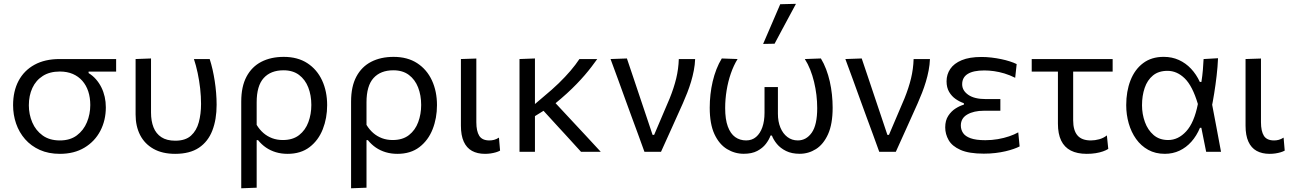

<svg xmlns="http://www.w3.org/2000/svg" viewBox="-20 -812 6910 1027"><path d="M300.5 10.9Q239.6 10.9 192.8 -10.1Q146.1 -31.1 114.2 -67.5Q82.3 -104 66.1 -150.9Q50 -197.8 50 -249.5Q50 -324.2 79.3 -379.6Q108.7 -435 164.4 -465.6Q220.1 -496.2 298.9 -496.2Q329 -496.2 352.3 -496.2Q375.6 -496.2 402.9 -496.2Q430.3 -496.2 472.1 -496.2H601.2V-429.1Q567.5 -429.1 530.5 -429.1Q493.5 -429.1 453.9 -429.1V-421.1Q476.5 -407.3 493.6 -387.6Q510.7 -368 522.4 -344.3Q534.1 -320.7 540.1 -293.9Q546.1 -267.1 546.1 -238Q546.1 -168.4 516.6 -111.9Q487 -55.4 431.9 -22.3Q376.8 10.9 300.5 10.9ZM300.3 -60.8Q355 -60.8 391 -87.8Q427.1 -114.9 445 -158.2Q462.9 -201.4 462.9 -250.2Q462.9 -290 452.2 -322.8Q441.4 -355.7 420.5 -379.5Q399.6 -403.3 369.4 -416.4Q339.1 -429.4 300 -429.4Q246 -429.4 209 -405.8Q172 -382.2 153.2 -341.5Q134.3 -300.7 134.3 -248.7Q134.3 -200.3 152.7 -157.2Q171.1 -114.2 208 -87.5Q244.9 -60.8 300.3 -60.8Z M916.8 10.9Q848.5 10.9 801.2 -15.7Q753.8 -42.3 729.5 -89.6Q705.3 -136.9 705.3 -199.4Q705.3 -224 705.3 -243Q705.3 -262 705.3 -279.9Q705.3 -342.1 705.3 -392.7Q705.3 -443.2 705.3 -496.2L787.8 -499.3Q787.8 -410.9 787.8 -336.3Q787.8 -261.7 787.8 -210.1Q787.8 -164.8 801.1 -131Q814.3 -97.2 843.1 -78.3Q871.8 -59.4 917.5 -59.4Q971.9 -59.4 1001.7 -86.5Q1031.5 -113.5 1043.4 -158.2Q1055.4 -202.9 1055.4 -255.9Q1055.4 -296.2 1050.7 -338.6Q1045.9 -381 1037.3 -421.5Q1028.7 -462 1017.3 -496.2H1101.6Q1110.1 -469.9 1116.9 -440.3Q1123.6 -410.6 1128.5 -379.1Q1133.4 -347.6 1136 -315.4Q1138.7 -283.2 1138.7 -251.6Q1138.7 -173.2 1115.9 -114.1Q1093.2 -54.9 1044.4 -22Q995.5 10.9 916.8 10.9Z M1270.4 195.1Q1270.4 139.8 1270.4 87.1Q1270.4 34.4 1270.4 -26.8V-268.8Q1270.4 -349.1 1298.7 -402.2Q1327 -455.2 1378 -481.5Q1429.1 -507.8 1497.8 -507.8Q1572.2 -507.8 1624 -474.1Q1675.8 -440.3 1702.9 -381.8Q1729.9 -323.3 1729.9 -249.5Q1729.9 -180 1706.5 -120.7Q1683.1 -61.3 1636 -25.2Q1588.9 10.9 1517.9 10.9Q1484.8 10.9 1455.9 2.3Q1427 -6.3 1402.9 -22.7Q1378.9 -39.2 1360.3 -62.4H1352.9V-23.3Q1352.9 35.2 1352.9 86Q1352.9 136.7 1352.9 192ZM1492.8 -63Q1546.4 -63 1580.1 -89.5Q1613.8 -116 1629.5 -158.8Q1645.3 -201.5 1645.3 -250.5Q1645.3 -302.4 1628.9 -344.4Q1612.6 -386.3 1579.6 -411.2Q1546.6 -436 1496.7 -436Q1428.1 -436 1390.5 -394.5Q1352.9 -353 1352.9 -264.8V-144Q1368.2 -118.7 1388.9 -100.6Q1409.7 -82.6 1435.7 -72.8Q1461.8 -63 1492.8 -63Z M1857.9 195.1Q1857.9 139.8 1857.9 87.1Q1857.9 34.4 1857.9 -26.8V-268.8Q1857.9 -349.1 1886.2 -402.2Q1914.5 -455.2 1965.5 -481.5Q2016.6 -507.8 2085.3 -507.8Q2159.7 -507.8 2211.5 -474.1Q2263.3 -440.3 2290.4 -381.8Q2317.4 -323.3 2317.4 -249.5Q2317.4 -180 2294 -120.7Q2270.6 -61.3 2223.5 -25.2Q2176.4 10.9 2105.4 10.9Q2072.3 10.9 2043.4 2.3Q2014.5 -6.3 1990.4 -22.7Q1966.4 -39.2 1947.8 -62.4H1940.4V-23.3Q1940.4 35.2 1940.4 86Q1940.4 136.7 1940.4 192ZM2080.3 -63Q2133.9 -63 2167.6 -89.5Q2201.3 -116 2217 -158.8Q2232.8 -201.5 2232.8 -250.5Q2232.8 -302.4 2216.4 -344.4Q2200.1 -386.3 2167.1 -411.2Q2134.1 -436 2084.2 -436Q2015.6 -436 1978 -394.5Q1940.4 -353 1940.4 -264.8V-144Q1955.7 -118.7 1976.4 -100.6Q1997.2 -82.6 2023.2 -72.8Q2049.3 -63 2080.3 -63Z M2574.3 10.9Q2533.3 10.9 2504.4 -5.1Q2475.5 -21.2 2460.5 -54.6Q2445.4 -88 2445.4 -139.6Q2445.4 -179.7 2445.4 -208.4Q2445.4 -237 2445.4 -268.8Q2445.4 -334.6 2445.4 -387.7Q2445.4 -440.7 2445.4 -496.2L2527.9 -498.9Q2527.9 -439.4 2527.9 -385.6Q2527.9 -331.9 2527.9 -286.7Q2527.9 -241.6 2527.9 -206.6V-158.4Q2527.9 -110.5 2543.5 -85.6Q2559.1 -60.8 2597.9 -60.8Q2610.9 -60.8 2623.2 -64.1Q2635.4 -67.4 2648.9 -75.9L2654.9 -6.4Q2645.4 -1.1 2632.5 2.7Q2619.5 6.5 2604.8 8.7Q2590 10.9 2574.3 10.9Z M2832.7 -185.5V-248.1L2889.2 -296.2Q2933 -332.2 2968.5 -366.6Q3004 -401.1 3031.7 -433.6Q3059.4 -466.1 3079.3 -496.2H3174.7Q3160.2 -475.8 3143.8 -454.5Q3127.5 -433.1 3108 -410.4Q3088.4 -387.6 3064.8 -363.2Q3041.2 -338.7 3012.3 -312.3Q2983.3 -285.9 2948.1 -257ZM2758.8 0Q2758.8 -55.3 2758.8 -106.4Q2758.8 -157.6 2758.8 -218.8V-268.8Q2758.8 -312.6 2758.8 -350.3Q2758.8 -388 2758.8 -423.6Q2758.8 -459.1 2758.8 -496.2L2841.4 -499.3Q2841.4 -442.3 2841.4 -391Q2841.4 -339.7 2841.4 -296.4Q2841.4 -253 2841.4 -219.5Q2841.4 -159.8 2841.4 -108.1Q2841.4 -56.4 2841.4 0ZM3087.9 0Q3072.7 -16.8 3057.8 -33Q3042.9 -49.2 3028.4 -65.3Q3013.9 -81.3 2999.1 -97.4Q2984.4 -113.4 2969.2 -129.8L2876.2 -231.5L2932 -281.2L3037.8 -167.6Q3073.4 -129.5 3113.8 -86.1Q3154.2 -42.7 3193.4 0Z M3427.1 0Q3410.2 -47 3392.7 -94.8Q3375.1 -142.6 3358.4 -187.8L3326.2 -276.1Q3306.6 -330.3 3286.3 -386.2Q3265.9 -442.1 3245.8 -496.2L3333.3 -499.3Q3348.5 -454.5 3366.7 -400.3Q3384.8 -346 3403.8 -289.7Q3422.8 -233.4 3440.3 -181.1L3470.6 -90.6H3479L3562.2 -285.9Q3584.8 -342 3597.1 -392.8Q3609.3 -443.7 3610.9 -496.2H3698.3Q3697.1 -465.5 3691.2 -435Q3685.3 -404.5 3676.4 -374.8Q3667.4 -345 3656.1 -315.9Q3644.8 -286.8 3632.4 -258.9Q3603.3 -194.4 3574.1 -129.2Q3544.9 -64.1 3515.7 0Z M3958.3 10.6Q3910.3 10.6 3868.6 -14.7Q3827 -40 3801.6 -94.3Q3776.3 -148.7 3776.3 -235.9Q3776.3 -270.9 3780.2 -306.5Q3784.1 -342 3792.1 -376.1Q3800.1 -410.2 3812.3 -441.5Q3824.5 -472.9 3840.8 -499.3L3925.3 -496.2Q3904.1 -462 3889.2 -418.8Q3874.3 -375.7 3866.6 -328.3Q3858.9 -280.8 3858.9 -233.8Q3858.9 -173.6 3873.1 -135.2Q3887.3 -96.8 3912.5 -78.8Q3937.8 -60.9 3971.1 -60.9Q4002.5 -60.9 4024.3 -79.5Q4046.2 -98.2 4057.8 -131.5Q4069.4 -164.8 4069.4 -208.5Q4069.4 -233.1 4069.4 -256.6Q4069.4 -280.1 4069.4 -302.5Q4069.4 -324.9 4069.4 -346.2H4141Q4141 -324.1 4141 -300.8Q4141 -277.6 4141 -253.3Q4141 -229 4141 -203.6Q4141 -161.6 4154.4 -129.4Q4167.8 -97.2 4191.9 -79Q4215.9 -60.9 4247.4 -60.9Q4292.9 -60.9 4322.1 -102.4Q4351.2 -143.9 4351.2 -233.8Q4351.2 -268.4 4347 -304.1Q4342.7 -339.7 4334.4 -374Q4326.1 -408.3 4313.8 -439.4Q4301.5 -470.5 4285 -496.2L4370.9 -499.3Q4387.1 -472.9 4398.9 -441.5Q4410.8 -410.2 4418.5 -376.1Q4426.2 -342 4430 -306.5Q4433.8 -270.9 4433.8 -235.9Q4433.8 -148.7 4409.3 -94.3Q4384.7 -40 4344.7 -14.7Q4304.6 10.6 4257.6 10.6Q4215 10.6 4184.7 -4.3Q4154.5 -19.2 4135.8 -41.8Q4117.2 -64.4 4108.9 -86.9H4101.5Q4093.8 -64.9 4076.5 -42.3Q4059.2 -19.8 4030.4 -4.6Q4001.6 10.6 3958.3 10.6ZM4061.9 -577Q4084.9 -630.3 4107.9 -683.6Q4130.9 -736.9 4153.4 -789.4L4237.6 -791.5Q4218.2 -755.5 4199 -719.8Q4179.8 -684.1 4160.9 -648.9Q4142 -613.7 4123.2 -578.2Z M4683.1 0Q4666.2 -47 4648.7 -94.8Q4631.1 -142.6 4614.4 -187.8L4582.2 -276.1Q4562.6 -330.3 4542.3 -386.2Q4521.9 -442.1 4501.8 -496.2L4589.3 -499.3Q4604.5 -454.5 4622.7 -400.3Q4640.8 -346 4659.8 -289.7Q4678.8 -233.4 4696.3 -181.1L4726.6 -90.6H4735L4818.2 -285.9Q4840.8 -342 4853.1 -392.8Q4865.3 -443.7 4866.9 -496.2H4954.3Q4953.1 -465.5 4947.2 -435Q4941.3 -404.5 4932.4 -374.8Q4923.4 -345 4912.1 -315.9Q4900.8 -286.8 4888.4 -258.9Q4859.3 -194.4 4830.1 -129.2Q4800.9 -64.1 4771.7 0Z M5242.2 9.9Q5162.7 9.9 5117.7 -10.2Q5072.6 -30.2 5054.3 -62.5Q5035.9 -94.7 5035.9 -130.7Q5035.9 -167.9 5052.3 -192.7Q5068.6 -217.5 5091.8 -232.1Q5115.1 -246.7 5135.6 -252.1V-260.1Q5113.5 -267.4 5092 -282.2Q5070.6 -297 5056.8 -320.4Q5043.1 -343.9 5043.1 -377.2Q5043.1 -413.8 5062.9 -443.2Q5082.7 -472.7 5124.1 -490Q5165.4 -507.3 5230.1 -507.3Q5256.6 -507.3 5283.4 -504.1Q5310.2 -501 5335.3 -495.7Q5360.4 -490.5 5381.6 -483.6Q5402.9 -476.8 5418.1 -469.2L5410.2 -395.9Q5381.4 -410.4 5352.6 -419.1Q5323.9 -427.7 5296.8 -431.5Q5269.7 -435.2 5245.1 -435.2Q5186.6 -435.2 5156.6 -416.7Q5126.6 -398.2 5126.6 -361.2Q5126.6 -327.6 5159.3 -304.8Q5191.9 -282 5253.7 -282Q5275.3 -282 5294.2 -282Q5313.1 -282 5330.9 -282V-219.6Q5310.2 -219.6 5289.2 -219.6Q5268.3 -219.6 5242 -219.6Q5188.9 -219.6 5154.2 -199.7Q5119.5 -179.8 5119.5 -140.7Q5119.5 -118.6 5131.3 -100.8Q5143 -83 5171.6 -72.6Q5200.2 -62.1 5250.9 -62.1Q5285.1 -62.1 5317.5 -67.7Q5349.9 -73.3 5377.9 -82.8Q5405.9 -92.4 5426.6 -104L5433.9 -28.8Q5421.3 -22.2 5402.2 -15.5Q5383.2 -8.7 5358.5 -2.9Q5333.8 2.9 5304.6 6.4Q5275.4 9.9 5242.2 9.9Z M5792.8 10.9Q5741.9 10.9 5707.6 -6.7Q5673.4 -24.4 5656.1 -60.1Q5638.8 -95.9 5638.8 -150.5Q5638.8 -194 5638.8 -236.6Q5638.8 -279.2 5638.8 -320Q5638.8 -360.7 5638.8 -398.9Q5638.8 -437 5638.8 -471.8H5720.3Q5720.3 -395.9 5720.3 -320.3Q5720.3 -244.7 5720.3 -168.7Q5720.3 -114.8 5743.2 -87.8Q5766.1 -60.8 5815.2 -60.8Q5836.9 -60.8 5860.1 -67.2Q5883.2 -73.7 5900.6 -87.8L5908.1 -15.6Q5897 -8.2 5879.7 -2.2Q5862.4 3.9 5840.5 7.4Q5818.7 10.9 5792.8 10.9ZM5498.6 -429.1V-496.2H5931.5V-429.1Q5874.3 -429.1 5816.4 -429.1Q5758.5 -429.1 5704 -429.1H5651.6Z M6210.4 10.8Q6160.2 10.8 6121.7 -10.5Q6083.2 -31.8 6057 -68.5Q6030.9 -105.1 6017.5 -152Q6004.1 -198.8 6004.1 -249.6Q6004.1 -323.4 6026.9 -381.9Q6049.7 -440.4 6094.3 -474.1Q6139 -507.9 6204.6 -507.9Q6248.9 -507.9 6285.7 -491.2Q6322.5 -474.5 6350.8 -444.4Q6379.1 -414.3 6397.9 -373.7H6406.3Q6411.6 -406.9 6414.1 -437.6Q6416.5 -468.3 6417.9 -496.1L6495.2 -500.6Q6493.3 -454.7 6487.7 -407Q6482.2 -359.2 6474.7 -312.8Q6467.2 -266.3 6458.4 -223.8L6460.6 -268.7Q6473.6 -201.4 6486.1 -134.4Q6498.7 -67.3 6511.2 0H6431.7Q6425.1 -32.1 6418.8 -64.2Q6412.5 -96.3 6406 -128.3H6398.5Q6380.5 -85.3 6352.8 -54.2Q6325.1 -23 6289.2 -6.1Q6253.3 10.8 6210.4 10.8ZM6228.7 -63Q6282.3 -63 6325 -109.5Q6367.7 -155.9 6387.4 -255.7Q6358.6 -352.2 6317.1 -392.7Q6275.6 -433.1 6224.9 -433.1Q6177.3 -433.1 6147.1 -408.3Q6116.9 -383.4 6102.8 -341.7Q6088.6 -300 6088.6 -249Q6088.6 -201.9 6104.1 -159.2Q6119.5 -116.6 6150.5 -89.8Q6181.5 -63 6228.7 -63Z M6771.3 10.9Q6730.3 10.9 6701.4 -5.1Q6672.5 -21.2 6657.5 -54.6Q6642.4 -88 6642.4 -139.6Q6642.4 -179.7 6642.4 -208.4Q6642.4 -237 6642.4 -268.8Q6642.4 -334.6 6642.4 -387.7Q6642.4 -440.7 6642.4 -496.2L6724.9 -498.9Q6724.9 -439.4 6724.9 -385.6Q6724.9 -331.9 6724.9 -286.7Q6724.9 -241.6 6724.9 -206.6V-158.4Q6724.9 -110.5 6740.5 -85.6Q6756.1 -60.8 6794.9 -60.8Q6807.9 -60.8 6820.2 -64.1Q6832.4 -67.4 6845.9 -75.9L6851.9 -6.4Q6842.4 -1.1 6829.5 2.7Q6816.5 6.5 6801.8 8.7Q6787 10.9 6771.3 10.9Z"/></svg>

Font: Commissioner Thin
Style: Regular
Weight: 100
Designer: Kostas Bartsokas
Foundry: Kostas Bartsokas
Version: Version 1.001;gftools[0.9.23]